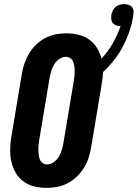

<svg xmlns="http://www.w3.org/2000/svg" viewBox="-20 -905 669 933"><path d="M207 8Q176 8 147 1Q118 -6 94.5 -23Q71 -40 56.5 -65Q42 -90 35.5 -118.5Q29 -147 29.5 -178Q30 -209 35 -240L86 -545Q90 -570 98.5 -595.5Q107 -621 121 -644.5Q135 -668 155 -687.5Q175 -707 199.5 -720Q224 -733 250.5 -738Q277 -743 302 -743Q333 -743 361.5 -736Q390 -729 413 -713Q436 -697 451 -672.5Q466 -648 473 -620Q505 -654 528 -694.5Q551 -735 566 -778Q555 -778 545 -781.5Q535 -785 528.5 -792.5Q522 -800 521 -810.5Q520 -821 521 -832Q523 -843 528 -853.5Q533 -864 542 -871.5Q551 -879 562 -882Q573 -885 583 -885Q595 -885 605.5 -881.5Q616 -878 622.5 -869Q629 -860 629 -848.5Q629 -837 627 -826Q621 -789 608.5 -752Q596 -715 578 -680.5Q560 -646 535 -614Q510 -582 481 -555Q480 -540 478 -525Q476 -510 474 -495L423 -190Q419 -165 411 -139.5Q403 -114 388.5 -90.5Q374 -67 354 -47.5Q334 -28 309.5 -15Q285 -2 258.5 3Q232 8 207 8ZM208 -106Q225 -106 241 -117Q257 -128 266 -143.5Q275 -159 280 -175.5Q285 -192 288 -209L339 -514Q341 -526 342 -538Q343 -550 343 -561.5Q343 -573 341 -584.5Q339 -596 335 -606Q331 -616 321.5 -622.5Q312 -629 301 -629Q284 -629 268 -618Q252 -607 243 -591.5Q234 -576 229 -559.5Q224 -543 221 -526L170 -221Q168 -209 167 -197Q166 -185 166.5 -173.5Q167 -162 168.5 -150.5Q170 -139 174 -129Q178 -119 187.5 -112.5Q197 -106 208 -106Z"/></svg>

Font: Iosevka Curly Slab Heavy
Style: Italic
Weight: 900
Italic angle: -9°
Monospace: yes
Designer: Belleve Invis
Foundry: Belleve Invis
Version: Version 22.1.2; ttfautohint (v1.8.4)